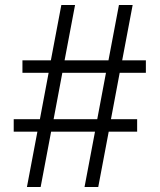

<svg xmlns="http://www.w3.org/2000/svg" viewBox="-20 -750 640 770"><path d="M88 0 130 -222H35V-272H140L175 -458H70V-508H184L226 -730H281L239 -508H415L457 -730H512L470 -508H565V-458H460L425 -272H530V-222H416L374 0H319L361 -222H185L143 0ZM195 -272H370L405 -458H230Z"/></svg>

Font: JetBrains Mono NL ExtraLight
Style: Regular
Weight: 200
Designer: Philipp Nurullin, Konstantin Bulenkov
Foundry: JetBrains
Version: Version 2.304; ttfautohint (v1.8.4.7-5d5b)